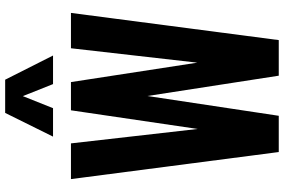

<svg xmlns="http://www.w3.org/2000/svg" viewBox="-199 -907 1106 748"><g transform="rotate(-90 354.0 -533.0)"><path d="M195.8 -879.4 288.1 -1065.9H417.5L511.7 -879.4H400.4L353.5 -997.1L306.6 -879.4ZM135.7 0 30.3 -809.6H169.4L225.6 -315.9L298.3 -809.6H408.2L483.9 -317.4L540 -809.6H677.7L571.8 0H433.1L354 -511.7L276.9 0Z"/></g></svg>

Font: Oswald
Style: DemiBold
Weight: 600
Designer: Vernon Adams
Foundry: Vernon Adams
Version: 3.0; ttfautohint (v0.95) -l 8 -r 50 -G 200 -x 0 -w "G" -W -c